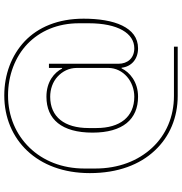

<svg xmlns="http://www.w3.org/2000/svg" viewBox="4 -754 871 920"><g transform="rotate(-90 440.0 -294.5)"><path d="M676 121H440C337 121 245 83 178 11C111 -60 70 -165 70 -300C70 -427 110 -529 177 -600C244 -671 337 -710 442 -710C542 -710 634 -676 702 -612C769 -548 810 -453 810 -330C810 -258 800 -192 777 -145C754 -98 719 -69 668 -69C616 -69 580 -101 575 -148H572C563 -129 547 -109 524 -94C501 -79 472 -69 436 -69C328 -69 264 -142 264 -287C264 -435 328 -508 436 -508C509 -508 552 -470 571 -433H574V-496H594V-163C594 -119 621 -87 668 -87C740 -87 788 -166 788 -305V-352C788 -455 751 -539 689 -599C627 -658 539 -692 442 -692C342 -692 255 -654 192 -589C129 -524 92 -433 92 -326V-274C92 -162 129 -69 191 -2C253 65 340 103 440 103H676ZM436 -87C472 -87 507 -100 532 -122C557 -144 574 -175 574 -212V-362C574 -401 557 -432 532 -455C507 -478 472 -490 436 -490C339 -490 286 -421 286 -306V-268C286 -156 339 -87 436 -87Z"/></g></svg>

Font: Plexus Sans Thin
Style: Regular
Weight: 250
Version: Version 2.001;PS 002.001;hotconv 1.0.70;makeotf.lib2.5.58329